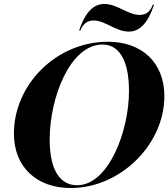

<svg xmlns="http://www.w3.org/2000/svg" viewBox="-20 -934 847 966"><path d="M336 12C586 12 807 -207 807 -450C807 -621 692 -724 523 -724C264 -724 50 -509 50 -262C50 -92 166 12 336 12ZM230 -233C230 -441 332 -710 496 -710C571 -710 629 -644 629 -476C629 -272 525 -2 368 -2C289 -2 230 -67 230 -233ZM378 -780C411 -880 455 -914 505 -914C570 -914 624 -859 682 -859C716 -859 736 -876 749 -911H755C722 -810 678 -775 628 -775C563 -775 509 -831 451 -831C419 -831 398 -814 384 -780Z"/></svg>

Font: Nyght Serif Bold Italic
Style: Regular
Weight: 700
Italic angle: -16°
Designer: Maksym Kobuzan
Version: Version 0.410;Glyphs 3.1.2 (3151)